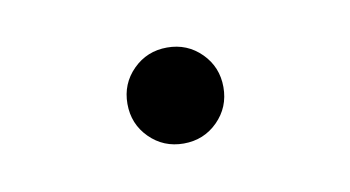

<svg xmlns="http://www.w3.org/2000/svg" viewBox="-30 -148 359 197"><g transform="rotate(-10 150.0 -50.0)"><path d="M114.5 -14.5Q100 -29 100 -50Q100 -71 114.5 -85.5Q129 -100 150 -100Q171 -100 185.5 -85.5Q200 -71 200 -50Q200 -29 185.5 -14.5Q171 0 150 0Q129 0 114.5 -14.5Z"/></g></svg>

Font: Dune Rise
Style: Regular
Weight: 400
Version: Version 001.000